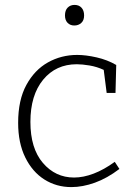

<svg xmlns="http://www.w3.org/2000/svg" viewBox="-20 -756 551 783"><path d="M271 7Q210 7 161 -24Q112 -55 83 -114Q54 -173 54 -255Q54 -348 87.5 -409.5Q121 -471 175.5 -501.5Q230 -532 295 -532Q330 -532 374 -522Q418 -512 454 -491L451 -377H415L403 -471Q375 -484 345 -489Q315 -494 293 -494Q208 -494 156 -431Q104 -368 104 -259Q104 -151 155 -91.5Q206 -32 282 -32Q320 -32 362 -48Q404 -64 448 -96L467 -67Q417 -29 367 -11Q317 7 271 7ZM283 -652Q266 -652 255.5 -663Q245 -674 245 -693Q245 -714 256 -725Q267 -736 284 -736Q302 -736 312.5 -724.5Q323 -713 323 -693Q323 -673 311.5 -662.5Q300 -652 283 -652Z"/></svg>

Font: Bitter Light
Style: Regular
Weight: 300
Designer: Sol Matas, and Bitter project Authors
Foundry: Sol Matas
Version: Version 2.001